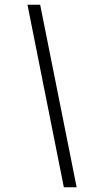

<svg xmlns="http://www.w3.org/2000/svg" viewBox="-20 -731 427 812"><path d="M96.2 -710.9H149.9L304.2 61H250Z"/></svg>

Font: TypoPRO Roboto
Style: Italic
Weight: 300
Italic angle: -12°
Designer: Google
Version: Version 2.136; 2016